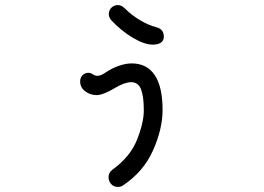

<svg xmlns="http://www.w3.org/2000/svg" viewBox="-20 -645 1040 757"><path d="M418 -566Q409 -577 409 -589Q409 -605 419.5 -615Q430 -625 445 -625Q459 -625 472 -612Q499 -585 532 -565.5Q565 -546 595 -538Q626 -531 626 -500Q626 -485 614.5 -477Q603 -469 583 -469Q549 -469 503 -496.5Q457 -524 418 -566ZM408 53Q408 36 422 25Q493 -26 520 -93.5Q547 -161 547 -210Q547 -265 536 -293Q525 -321 497 -321Q472 -321 433 -298Q386 -270 361 -270Q336 -270 316 -285Q296 -300 296 -324Q296 -339 305.5 -348.5Q315 -358 329 -358Q338 -358 346 -352Q355 -346 363 -346Q378 -346 396 -359Q421 -376 448.5 -385.5Q476 -395 499 -395Q559 -395 590 -349Q621 -303 621 -211Q621 -137 583.5 -52.5Q546 32 465 86Q457 92 445 92Q428 92 418 80.5Q408 69 408 53Z"/></svg>

Font: Tsukimi Rounded Medium
Style: Regular
Weight: 500
Designer: Takashi Funayama
Foundry: Takashi Funayama
Version: Version 1.032; ttfautohint (v1.8.3)